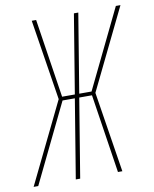

<svg xmlns="http://www.w3.org/2000/svg" viewBox="-91 -798 691 861"><g transform="rotate(-10 254.5 -367.5)"><path d="M-8 0 171 -368 113 -735H133L188 -376H246L305 -735H325L266 -376H322L496 -735H517L338 -367L396 0H376L321 -359H263L204 0H184L243 -359H187L13 0Z"/></g></svg>

Font: Iosevka SS18 Thin
Style: Italic
Weight: 100
Italic angle: -9°
Monospace: yes
Designer: Belleve Invis
Foundry: Belleve Invis
Version: Version 25.1.1; ttfautohint (v1.8.4)